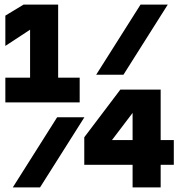

<svg xmlns="http://www.w3.org/2000/svg" viewBox="-20 -820 790 840"><path d="M3.4 -480.2H111.6V-759.9L170 -728.4L3.4 -619.1V-751.6L83.2 -800H234.4V-480.2H328.6V-372H3.4ZM520.1 -493.1H400.8L594.9 -800H714.1ZM155.1 0H35.9L229.9 -306.9H349.2ZM682.9 -207.1H740.4V-98.9H682.9V0H560.1V-98.9H348.7V-219.5L506.5 -428H682.9ZM437 -207.1H560.1V-424H634.6L437 -164Z"/></svg>

Font: Martian Mono VF sWd Rg
Style: Regular
Weight: 400
Width: 6
Monospace: yes
Designer: Roman Shamin
Foundry: Evil Martians
Version: Version 1.100